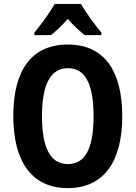

<svg xmlns="http://www.w3.org/2000/svg" viewBox="-20 -953 694 983"><path d="M395 -933H260C238 -893 189 -825 156 -786V-773H241C265 -792 296 -821 327 -856C357 -821 388 -794 414 -773H499V-786C462 -831 419 -889 395 -933ZM606 -358C606 -584 518 -725 328 -725C141 -725 48 -593 48 -359C48 -134 137 10 327 10C517 10 606 -133 606 -358ZM195 -358C195 -518 237 -604 328 -604C418 -604 459 -520 459 -358C459 -195 418 -113 327 -113C237 -113 195 -198 195 -358Z"/></svg>

Font: Noto Sans Ethiopic Condensed
Style: Bold
Weight: 700
Width: 3
Designer: Monotype Design Team
Foundry: Monotype Imaging Inc.
Version: Version 2.102